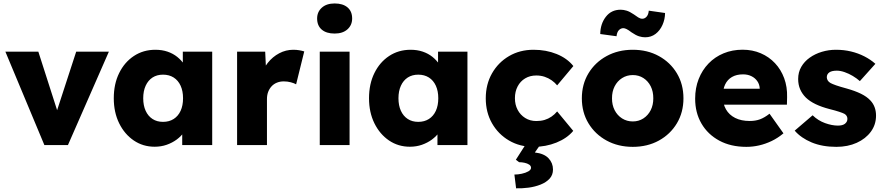

<svg xmlns="http://www.w3.org/2000/svg" viewBox="-20 -826 5028 1093"><path d="M232.7 0 10.7 -531.7H198.3L325.7 -134.7L283.3 -131.7L413.7 -531.7H599.7L366.7 0Z M860.3 9.3Q794 9.3 741.5 -26.3Q689 -62 658.3 -124.3Q627.7 -186.7 627.7 -266.7Q627.7 -347.7 658.2 -409.8Q688.7 -472 742.2 -507.3Q795.7 -542.7 864.7 -542.7Q902.3 -542.7 933.7 -532Q965 -521.3 988.8 -502.2Q1012.7 -483 1029.5 -458Q1046.3 -433 1055.7 -404.3L1020.7 -407.7V-531.7H1188V0H1017.3V-129L1055.3 -128.7Q1046.7 -100.3 1028.8 -75.2Q1011 -50 985.5 -31.3Q960 -12.7 928.5 -1.7Q897 9.3 860.3 9.3ZM908 -132.3Q943 -132.3 968.7 -148.7Q994.3 -165 1008.2 -195.2Q1022 -225.3 1022 -266.7Q1022 -307.7 1008.2 -338Q994.3 -368.3 968.7 -384.7Q943 -401 908 -401Q873.3 -401 848.2 -384.7Q823 -368.3 809.2 -338Q795.3 -307.7 795.3 -266.7Q795.3 -225.3 809.2 -195.2Q823 -165 848.2 -148.7Q873.3 -132.3 908 -132.3Z M1329.7 0V-531.7H1489.7L1497.7 -358L1464.3 -390Q1476.7 -433.3 1504.2 -468Q1531.7 -502.7 1569.5 -522.7Q1607.3 -542.7 1649.7 -542.7Q1667.3 -542.7 1683.2 -540Q1699 -537.3 1712 -533.3L1665.7 -346Q1655 -352.3 1635.8 -357.5Q1616.7 -362.7 1595.3 -362.7Q1574.3 -362.7 1556.5 -355.5Q1538.7 -348.3 1526.2 -334.8Q1513.7 -321.3 1506.7 -303.2Q1499.7 -285 1499.7 -262V0Z M1800.3 0V-531.7H1970V0ZM1885 -635Q1838 -635 1811.7 -657.4Q1785.3 -679.8 1785.3 -720.7Q1785.3 -758.3 1812.1 -782.3Q1838.8 -806.3 1885 -806.3Q1932 -806.3 1958.3 -783.9Q1984.7 -761.5 1984.7 -720.7Q1984.7 -683 1957.9 -659Q1931.2 -635 1885 -635Z M2313.3 9.3Q2247 9.3 2194.5 -26.3Q2142 -62 2111.3 -124.3Q2080.7 -186.7 2080.7 -266.7Q2080.7 -347.7 2111.2 -409.8Q2141.7 -472 2195.2 -507.3Q2248.7 -542.7 2317.7 -542.7Q2355.3 -542.7 2386.7 -532Q2418 -521.3 2441.8 -502.2Q2465.7 -483 2482.5 -458Q2499.3 -433 2508.7 -404.3L2473.7 -407.7V-531.7H2641V0H2470.3V-129L2508.3 -128.7Q2499.7 -100.3 2481.8 -75.2Q2464 -50 2438.5 -31.3Q2413 -12.7 2381.5 -1.7Q2350 9.3 2313.3 9.3ZM2361 -132.3Q2396 -132.3 2421.7 -148.7Q2447.3 -165 2461.2 -195.2Q2475 -225.3 2475 -266.7Q2475 -307.7 2461.2 -338Q2447.3 -368.3 2421.7 -384.7Q2396 -401 2361 -401Q2326.3 -401 2301.2 -384.7Q2276 -368.3 2262.2 -338Q2248.3 -307.7 2248.3 -266.7Q2248.3 -225.3 2262.2 -195.2Q2276 -165 2301.2 -148.7Q2326.3 -132.3 2361 -132.3Z M3017.7 10Q2939.3 10 2877.8 -26Q2816.3 -62 2780.8 -124.3Q2745.3 -186.7 2745.3 -266.3Q2745.3 -346 2780.8 -408.3Q2816.3 -470.7 2877.8 -506.7Q2939.3 -542.7 3017.7 -542.7Q3089 -542.7 3148.8 -518.5Q3208.7 -494.3 3244 -450L3151.7 -340Q3139 -355.7 3120.7 -368.7Q3102.3 -381.7 3080.3 -389Q3058.3 -396.3 3033 -396.3Q2997 -396.3 2969.5 -379.8Q2942 -363.3 2926.7 -334Q2911.3 -304.7 2911.3 -267Q2911.3 -230 2926.7 -200.8Q2942 -171.7 2969.7 -154.3Q2997.3 -137 3033.3 -137Q3059 -137 3080.2 -143.3Q3101.3 -149.7 3119.3 -162Q3137.3 -174.3 3151.7 -191.7L3243.3 -81Q3208 -38.7 3147.5 -14.3Q3087 10 3017.7 10ZM2918 246 2908.3 167.7Q2928.3 167.7 2950.3 163Q2972.3 158.3 2987.7 149.5Q3003 140.7 3003 129.3Q3003 118 2992.3 111Q2981.7 104 2966.3 100.7Q2951 97.3 2935 97.3L2916.7 83.3L2985.3 -24H3071L3024.7 42Q3077.3 48 3102.7 75Q3128 102 3128 139Q3128 170.3 3108.5 191.3Q3089 212.3 3057.3 224.8Q3025.7 237.3 2989.2 242.2Q2952.7 247 2918 246Z M3582.3 10Q3498.9 10 3433.3 -25.8Q3367.7 -61.7 3330 -124Q3292.3 -186.3 3292.3 -266.3Q3292.3 -346.4 3330 -408.7Q3367.7 -471 3433.3 -506.8Q3498.9 -542.7 3582.3 -542.7Q3665.7 -542.7 3730.8 -506.8Q3796 -471 3833.3 -408.7Q3870.7 -346.4 3870.7 -266.3Q3870.7 -186.3 3833.3 -124Q3796 -61.7 3730.8 -25.8Q3665.7 10 3582.3 10ZM3582.3 -134.7Q3616.1 -134.7 3642.6 -151.9Q3669.2 -169.2 3684.3 -198.9Q3699.3 -228.7 3699 -266.3Q3699.3 -305 3684.3 -334.9Q3669.2 -364.7 3642.6 -381.7Q3616.1 -398.7 3582.3 -398.7Q3548.3 -398.7 3521.2 -381.4Q3494.1 -364.2 3478.9 -334.4Q3463.7 -304.7 3464 -266.3Q3463.7 -228.7 3478.9 -198.9Q3494.1 -169.2 3521.2 -151.9Q3548.3 -134.7 3582.3 -134.7ZM3652.7 -613.7Q3636 -613.7 3617.8 -619.3Q3599.7 -625 3575.3 -641.7Q3557.7 -655.3 3546.8 -660.5Q3536 -665.7 3528.7 -665.7Q3514.3 -665.7 3503.3 -654.5Q3492.3 -643.3 3489.7 -619.7L3397 -632.3Q3397.7 -690 3428.8 -730.3Q3460 -770.7 3513 -770.7Q3529.7 -770.7 3547.2 -765.3Q3564.7 -760 3588.3 -744Q3601 -734.7 3613 -727Q3625 -719.3 3636.3 -719.3Q3650.3 -719.3 3660.8 -731Q3671.3 -742.7 3673.3 -765.3L3766 -752Q3765.7 -716 3751.3 -684Q3737 -652 3711.7 -632.8Q3686.3 -613.7 3652.7 -613.7Z M4229 10Q4140 10 4074.5 -25.5Q4009 -61 3973.2 -122.7Q3937.3 -184.3 3937.3 -264.3Q3937.3 -325 3957.3 -376Q3977.3 -427 4013.5 -464.5Q4049.7 -502 4099.2 -522.5Q4148.7 -543 4207.3 -543Q4263.7 -543 4310.7 -522.8Q4357.7 -502.7 4391.8 -466.3Q4426 -430 4444.2 -380.5Q4462.3 -331 4460.7 -272.7L4459.7 -230H4037.3L4014.3 -320.7H4322.7L4305 -301.7V-321.7Q4304 -345.3 4291.3 -363.7Q4278.7 -382 4257.7 -392.3Q4236.7 -402.7 4210 -402.7Q4172.7 -402.7 4147 -387.8Q4121.3 -373 4108 -345.2Q4094.7 -317.3 4094.7 -277.3Q4094.7 -235 4112.7 -203.5Q4130.7 -172 4165 -154.7Q4199.3 -137.3 4247.7 -137.3Q4280.7 -137.3 4306.2 -146.7Q4331.7 -156 4360.7 -178.7L4440 -67Q4407.3 -39.7 4372.2 -23Q4337 -6.3 4301.2 1.8Q4265.3 10 4229 10Z M4741 10Q4661 10 4600.3 -15.3Q4539.7 -40.7 4504 -82.3L4606 -169.7Q4637.3 -139.3 4676.8 -125.2Q4716.3 -111 4750 -111Q4762.7 -111 4772.8 -113.5Q4783 -116 4789.8 -121.3Q4796.7 -126.7 4800.3 -133.5Q4804 -140.3 4804 -149.3Q4804 -168 4787 -178Q4777.7 -183 4756.8 -189.8Q4736 -196.7 4702.7 -205Q4657.3 -216.7 4623.3 -233Q4589.3 -249.3 4567.3 -270.7Q4546.3 -291.7 4535 -317.8Q4523.7 -344 4523.7 -376.3Q4523.7 -414.7 4541.2 -445.2Q4558.7 -475.7 4589.2 -497.5Q4619.7 -519.3 4658.5 -531Q4697.3 -542.7 4739 -542.7Q4784 -542.7 4824.5 -533Q4865 -523.3 4900.3 -505.3Q4935.7 -487.3 4963.3 -462.7L4875 -364.3Q4857.3 -380 4834.8 -393.5Q4812.3 -407 4788.3 -415.3Q4764.3 -423.7 4744 -423.7Q4729.7 -423.7 4719 -421.3Q4708.3 -419 4701.2 -414Q4694 -409 4690.3 -402Q4686.7 -395 4686.7 -386Q4687 -376.3 4692.2 -367.8Q4697.3 -359.3 4708 -353.3Q4717.7 -348 4739.3 -340.3Q4761 -332.7 4800.3 -322Q4847 -309 4880.8 -292.5Q4914.7 -276 4935 -254Q4951 -237 4959 -215.3Q4967 -193.7 4967 -168Q4967 -116.3 4937.5 -76.2Q4908 -36 4857 -13Q4806 10 4741 10Z"/></svg>

Font: Lexend Medium
Style: Regular
Weight: 500
Designer: Bonnie Shaver-Troup, Thomas Jockin
Foundry: Lexend
Version: Version 1.005